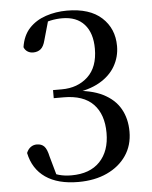

<svg xmlns="http://www.w3.org/2000/svg" viewBox="-54 -792 675 852"><g transform="rotate(-5 283.5 -366.0)"><path d="M261 15Q170 15 115 -23Q60 -61 45 -133Q52 -150 64 -158.5Q76 -167 91 -167Q112 -167 124 -154.5Q136 -142 143 -109L170 -13L128 -45Q153 -31 177.5 -24Q202 -17 233 -17Q315 -17 359.5 -63.5Q404 -110 404 -191Q404 -274 360 -319.5Q316 -365 228 -365H184V-401H223Q294 -401 339.5 -443.5Q385 -486 385 -568Q385 -638 350.5 -676.5Q316 -715 252 -715Q226 -715 200 -709.5Q174 -704 144 -689L191 -717L165 -625Q158 -597 144.5 -586Q131 -575 111 -575Q97 -575 86 -582Q75 -589 70 -602Q78 -654 107.5 -685.5Q137 -717 181.5 -732Q226 -747 276 -747Q377 -747 430.5 -698Q484 -649 484 -571Q484 -523 460.5 -482Q437 -441 390 -414Q343 -387 269 -378V-390Q352 -386 404 -360Q456 -334 481 -290Q506 -246 506 -188Q506 -127 475 -81.5Q444 -36 389 -10.5Q334 15 261 15Z"/></g></svg>

Font: Noto Serif TC ExtraLight Medium
Style: Regular
Weight: 500
Version: Version 2.002-H1;hotconv 1.1.0;makeotfexe 2.6.0